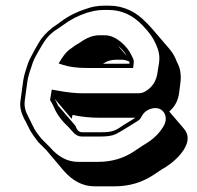

<svg xmlns="http://www.w3.org/2000/svg" viewBox="-20 -548 693 675"><path d="M330 -134H456C445 -127 435 -121 417 -110C387 -90 380 -83 334 -83H269C254 -83 249 -96 245 -106L184 -177C180 -186 176 -194 172 -201L232 -130L235 -144C267 -137 299 -134 330 -134ZM575 -156C595 -173 607 -196 610 -224L614 -255C618 -284 614 -309 602 -330C596 -347 587 -363 574 -378L513 -449C507 -456 501 -462 494 -469C457 -508 413 -528 364 -528H345C322 -528 302 -524 283 -517C251 -507 221 -492 194 -472C189 -468 184 -464 179 -461C157 -447 139 -430 124 -410C117 -400 82 -339 78 -324C72 -303 66 -291 62 -267L52 -194C49 -175 53 -155 64 -132C67 -127 72 -118 78 -105C88 -83 102 -65 114 -49L143 -20L203 51C235 88 271 107 312 107H383C435 107 481 93 521 66C543 51 557 42 563 39C607 11 666 -50 627 -95ZM425 -352 394 -388C407 -377 418 -366 425 -352ZM435 -331V-326V-324H342C357 -334 372 -338 388 -338H407C416 -338 426 -336 435 -331ZM201 -320C222 -313 251 -309 285 -309H448L450 -326C452 -339 445 -347 441 -356C429 -382 390 -424 349 -424H330C311 -424 292 -418 274 -407C259 -397 250 -391 247 -390C242 -387 236 -382 232 -379C218 -371 207 -358 196 -341L186 -325ZM272 -220C242 -220 211 -224 179 -230L162 -233L156 -196C161 -188 166 -180 170 -170C180 -146 198 -122 222 -100C233 -89 245 -68 267 -68H332C355 -68 372 -70 386 -76C403 -84 443 -110 458 -119C466 -124 472 -127 477 -137C484 -151 493 -159 506 -164C549 -181 576 -142 556 -106C544 -85 526 -64 496 -45C487 -40 475 -32 453 -17C416 8 374 21 325 21H254C218 21 185 4 155 -31C149 -38 138 -47 126 -60C120 -67 116 -73 109 -82C99 -95 85 -128 78 -141C67 -161 65 -179 67 -194L77 -267C79 -278 82 -287 84 -294C95 -324 93 -330 113 -364C139 -409 148 -425 186 -449C192 -453 197 -456 202 -460C227 -479 255 -493 285 -503C303 -508 321 -513 343 -513H362C407 -513 447 -495 482 -458C504 -435 518 -416 528 -393C537 -373 543 -353 539 -326L534 -295C530 -264 517 -243 493 -228C484 -222 475 -220 464 -220Z"/></svg>

Font: AppleStorm
Style: ShdXbdIta
Weight: 800
Foundry: Cannot Into Space Fonts
Version: Version 1.01